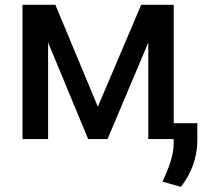

<svg xmlns="http://www.w3.org/2000/svg" viewBox="-20 -565 868 780"><path d="M377.5 -131.4 204.9 -545.5H71.4V0H175.4V-392.4L338.1 0H416.9L582.4 -392V0H685.7V12.1C685.7 72.4 663.7 120 640.3 172.9L714.5 194.2C757.1 141 780.9 76 781.6 8.2V-64.6H685.7V-545.5H553.6Z"/></svg>

Font: Margiela Sans Medium
Style: Regular
Weight: 500
Designer: Stefan Endress, Andreas Faust
Version: Version 1.100;FEAKit 1.0